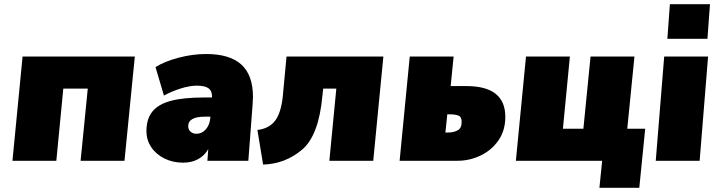

<svg xmlns="http://www.w3.org/2000/svg" viewBox="-20 -762 3400 910"><path d="M87 -494H619L570 0H362L396 -342H280L247 0H39Z M1179 -302Q1179 -290 1177 -264L1157 0H963L967 -55Q950 -25 919.5 -8Q889 9 848 9Q799 9 759 -11Q719 -31 696.5 -65Q674 -99 674 -140Q674 -198 702 -233Q730 -268 789.5 -284Q849 -300 948 -300H985Q986 -330 969 -343Q952 -356 913 -356Q879 -356 836 -342.5Q793 -329 757 -309L717 -444Q760 -471 826.5 -488.5Q893 -506 957 -506Q1069 -506 1124 -456Q1179 -406 1179 -302ZM977 -204V-209H951Q872 -209 872 -164Q872 -148 883 -138Q894 -128 911 -128Q937 -128 955.5 -149Q974 -170 977 -204Z M1200 -146Q1253 -152 1282 -187.5Q1311 -223 1320 -302L1338 -494H1797L1749 0H1541L1574 -342H1512L1508 -308Q1491 -119 1411 -52Q1331 15 1227 18Z M1922 -494H2130L2116 -354H2191Q2375 -354 2375 -208Q2375 -143 2342 -96Q2309 -49 2257 -24.5Q2205 0 2149 0H1874ZM2106 -134Q2129 -134 2148.5 -144Q2168 -154 2168 -184Q2168 -209 2152 -214.5Q2136 -220 2115 -220H2100L2091 -134Z M2834 0H2425L2473 -494H2681L2648 -152H2745L2779 -494H2987L2953 -152H3038L3010 128H2821Z M3128 -494H3336L3296 0H3088ZM3345 -742 3333 -578H3143L3155 -742Z"/></svg>

Font: Nunito Sans Heavy Heavy
Style: Italic
Weight: 400
Italic angle: -4.541°
Designer: Vernon Adams
Foundry: Vernon Adams
Version: Version 2.002